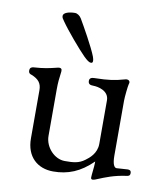

<svg xmlns="http://www.w3.org/2000/svg" viewBox="-77 -713 681 796"><g transform="rotate(10 263.5 -315.0)"><path d="M275 -457C280 -457 283 -459 283 -466C283 -470 282 -476 279 -484C265 -521 218 -604 202 -631C196 -641 185 -649 175 -649C150 -649 126 -642 126 -628C126 -620 130 -616 136 -607C160 -572 218 -504 244 -478C258 -464 268 -457 275 -457ZM366 19C372 19 382 15 386 13C415 1 451 -14 503 -21C511 -22 517 -24 517 -35C517 -47 509 -48 502 -48C492 -48 466 -45 456 -45C446 -45 438 -59 438 -95V-326C438 -342 443 -388 445 -395C446 -399 447 -402 447 -404C447 -411 441 -415 434 -415C431 -415 427 -414 424 -413C388 -403 362 -398 301 -397C290 -397 280 -394 280 -382C280 -368 289 -365 301 -365C321 -365 368 -356 368 -315V-132C368 -91 338 -68 323 -57C298 -38 273 -37 239 -37C196 -37 155 -80 155 -128V-323C155 -353 157 -369 161 -400C162 -411 157 -414 151 -414C148 -414 147 -414 143 -413C106 -404 89 -400 44 -397C36 -396 29 -393 29 -381C29 -370 35 -367 42 -365C72 -353 85 -337 85 -308V-105C85 -27 134 14 199 14C261 14 312 -6 364 -57V-51C364 -34 359 -2 359 11C359 16 361 19 366 19Z"/></g></svg>

Font: Garamond-Math
Style: Regular
Weight: 400
Version: Version 2019-08-16